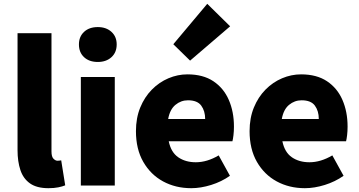

<svg xmlns="http://www.w3.org/2000/svg" viewBox="-20 -973 1885 1007"><path d="M234 14Q173 14 137.5 -11Q102 -36 87 -81Q72 -126 72 -185V-799H250V-179Q250 -151 260.5 -140.5Q271 -130 281 -130Q286 -130 290 -130.5Q294 -131 301 -132L322 -1Q308 5 286 9.5Q264 14 234 14Z M404 0V-569H582V0ZM493 -648Q448 -648 421 -673Q394 -698 394 -740Q394 -781 421 -806Q448 -831 493 -831Q537 -831 564.5 -806Q592 -781 592 -740Q592 -698 564.5 -673Q537 -648 493 -648Z M983 14Q901 14 835.5 -21.5Q770 -57 731.5 -124Q693 -191 693 -285Q693 -354 715.5 -409Q738 -464 776.5 -503Q815 -542 863.5 -562.5Q912 -583 963 -583Q1045 -583 1099 -547Q1153 -511 1180 -449Q1207 -387 1207 -309Q1207 -285 1204.5 -264Q1202 -243 1199 -232H865Q877 -174 915 -148Q953 -122 1007 -122Q1066 -122 1127 -158L1186 -51Q1142 -20 1087.5 -3Q1033 14 983 14ZM862 -349H1056Q1056 -391 1035.5 -419Q1015 -447 966 -447Q929 -447 900 -423Q871 -399 862 -349ZM977 -655 889 -741 1067 -953 1187 -835Z M1579 14Q1497 14 1431.5 -21.5Q1366 -57 1327.5 -124Q1289 -191 1289 -285Q1289 -354 1311.5 -409Q1334 -464 1372.5 -503Q1411 -542 1459.5 -562.5Q1508 -583 1559 -583Q1641 -583 1695 -547Q1749 -511 1776 -449Q1803 -387 1803 -309Q1803 -285 1800.5 -264Q1798 -243 1795 -232H1461Q1473 -174 1511 -148Q1549 -122 1603 -122Q1662 -122 1723 -158L1782 -51Q1738 -20 1683.5 -3Q1629 14 1579 14ZM1458 -349H1652Q1652 -391 1631.5 -419Q1611 -447 1562 -447Q1525 -447 1496 -423Q1467 -399 1458 -349Z"/></svg>

Font: Source Han Sans TC Heavy
Style: Regular
Weight: 900
Designer: Ryoko NISHIZUKA Ë•øÂ°öÊ∂ºÂ≠ê (kana, bopomofo & ideographs); Paul D. Hunt (Latin, Greek & Cyrillic); Sandoll Communicatio
Foundry: Adobe
Version: Version 2.004;hotconv 1.0.118;makeotfexe 2.5.65603